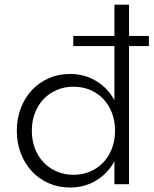

<svg xmlns="http://www.w3.org/2000/svg" viewBox="-20 -802 669 836"><path d="M478.2 -645.5V-781.8H541.8V-645.5H628.2V-601.4H541.8V0H478.2V-99.5Q448.2 -45.5 397.7 -15.5Q347.3 14.5 285 14.5Q235 14.5 192.5 -4.1Q150 -22.7 119.1 -55.7Q88.2 -88.6 70.7 -134.1Q53.2 -179.5 53.2 -232.7Q53.2 -285.9 70.7 -331.4Q88.2 -376.8 119.1 -409.8Q150 -442.7 192.5 -461.4Q235 -480 285 -480Q347.3 -480 397.7 -450Q448.2 -420 478.2 -365.9V-601.4H299.1V-645.5ZM118.6 -232.7Q118.6 -190.9 132 -155.7Q145.5 -120.5 169.8 -95Q194.1 -69.5 227.3 -55.2Q260.5 -40.9 300 -40.9Q339.5 -40.9 372.7 -55.2Q405.9 -69.5 430 -95Q454.1 -120.5 467.5 -155.7Q480.9 -190.9 480.9 -232.7Q480.9 -275 467.5 -310.2Q454.1 -345.5 430 -370.9Q405.9 -396.4 372.7 -410.5Q339.5 -424.5 300 -424.5Q260.5 -424.5 227.3 -410.2Q194.1 -395.9 169.8 -370.5Q145.5 -345 132 -309.8Q118.6 -274.5 118.6 -232.7Z"/></svg>

Font: Spartan
Style: Regular
Weight: 400
Designer: Matt Bailey, Mirko Velimirovic
Foundry: Matt Bailey
Version: Version 1.005